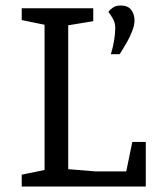

<svg xmlns="http://www.w3.org/2000/svg" viewBox="-20 -678 567 698"><path d="M59 0V-43L142 -60V-588L59 -605V-648H319V-601L228 -586V-63L326 -55H439L461 -162H510V0ZM383 -481Q390 -503 394.5 -529Q399 -555 399 -576Q399 -594 391.5 -608Q384 -622 374 -635Q379 -642 390 -650Q401 -658 419 -658Q445 -658 457 -642Q469 -626 469 -604Q469 -587 461 -566Q453 -545 442 -525.5Q431 -506 423 -493.5Q415 -481 415 -481Z"/></svg>

Font: Faustina VF Beta
Style: Regular
Weight: 400
Designer: Alfonso Garcia
Foundry: Omnibus-Type
Version: Version 1.006